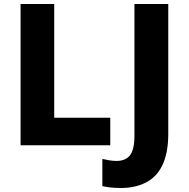

<svg xmlns="http://www.w3.org/2000/svg" viewBox="-20 -734 954 970"><path d="M537.1 0V-139.2H253.9V-713.9H84V0ZM591.3 215.8C637.7 215.8 679.2 207 715.3 189C787.1 153.3 830.1 75.2 830.1 -57.1V-713.9H659.2V-48.8C659.2 -1 651.4 32.2 636.2 51.3C621.1 69.8 598.1 79.1 568.4 79.1C540.5 79.1 517.1 72.8 497.1 68.8V206.1C518.6 211.4 549.8 215.8 591.3 215.8Z"/></svg>

Font: Noto Reveo Sans
Style: Regular
Weight: 800
Designer: Monotype Design Team
Foundry: Monotype Imaging Inc.
Version: Version 2.007